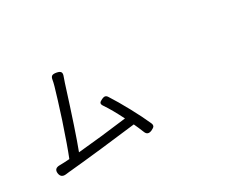

<svg xmlns="http://www.w3.org/2000/svg" viewBox="-113 -1084 1727 1451"><g transform="rotate(-30 750.0 -359.0)"><path d="M808.6 -10.7Q788.1 -61.5 770.5 -98.6Q664.1 -85 464.8 -62.5Q271.5 -41 173.8 -32.2H171.9Q151.4 -30.3 139.6 -28.3Q94.7 -22.5 87.9 -64.5Q81.1 -111.3 131.8 -111.3Q138.7 -111.3 151.4 -111.8Q164.1 -112.3 169.9 -112.3Q187.5 -113.3 217.8 -115.2Q253.9 -205.1 317.4 -395.5Q371.1 -561.5 395.5 -647.5Q404.3 -678.7 407.2 -698.2Q411.1 -721.7 423.3 -728Q435.5 -734.4 460.9 -729.5Q487.3 -724.6 494.6 -712.4Q502 -700.2 492.2 -675.8Q487.3 -663.1 476.6 -630.9Q360.4 -262.7 306.6 -123Q509.8 -141.6 735.4 -170.9Q685.5 -271.5 641.6 -335.9Q628.9 -353.5 633.8 -365.2Q638.7 -375 660.2 -384.8Q676.8 -392.6 687.5 -390.6Q699.2 -388.7 708 -375Q752.9 -305.7 805.7 -208.5Q858.4 -111.3 889.6 -40Q897.5 -22.5 890.6 -10.7Q884.8 -2 864.3 7.8Q823.2 26.4 808.6 -10.7Z"/></g></svg>

Font: Bpmf GenSen Rounded R
Style: R
Weight: 400
Foundry: But Ko
Version: Version 1.320